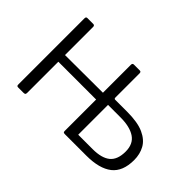

<svg xmlns="http://www.w3.org/2000/svg" viewBox="-90 -784 1038 1038"><g transform="rotate(45 429.0 -265.0)"><path d="M101 0Q93 0 90.5 -2.5Q88 -5 88 -12V-518Q88 -530 98 -530H143Q154 -530 154 -518V-303L443 -304V-518Q443 -530 454 -530H499Q509 -530 509 -518V-333Q509 -324 517 -324H608Q689 -324 735 -303Q781 -282 800.5 -246.5Q820 -211 820 -166Q820 -79 769.5 -39.5Q719 0 620 0H457Q448 0 445.5 -2.5Q443 -5 443 -12V-252H154V-15Q154 -6 151 -3Q148 0 138 0ZM509 -49H619Q688 -49 721.5 -76.5Q755 -104 755 -166Q755 -224 715.5 -250.5Q676 -277 604 -277H509Z"/></g></svg>

Font: Libre Franklin Light
Style: Regular
Weight: 300
Designer: Pablo Impallari, Rodrigo Fuenzalida, Nhung Nguyen
Foundry: Impallari Type
Version: Version 3.000